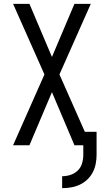

<svg xmlns="http://www.w3.org/2000/svg" viewBox="-20 -755 540 998"><path d="M303 223V161Q325 161 346.5 154Q368 147 384 131.5Q400 116 406.5 94Q413 72 413 50V0H367L250 -276L133 0H48L211 -368L48 -735H133L250 -459L367 -735H452L289 -368L421 -70H482V50Q482 73 477.5 96.5Q473 120 462 141Q451 162 433.5 178.5Q416 195 394.5 205Q373 215 349.5 219Q326 223 303 223Z"/></svg>

Font: HulyMono
Style: Regular
Weight: 400
Monospace: yes
Designer: Belleve Invis
Foundry: Belleve Invis
Version: Version 33.2.5; ttfautohint (v1.8.4)